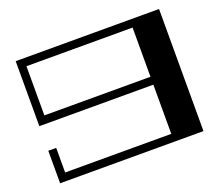

<svg xmlns="http://www.w3.org/2000/svg" viewBox="-116 -861 1176 1027"><g transform="rotate(-20 472.0 -347.5)"><path d="M107 -185V-45H711V-325H62V-695H878V0H62V-185ZM711 -370V-650H107V-370Z"/></g></svg>

Font: Geostar Fill
Style: Regular
Weight: 400
Designer: Joe Prince
Foundry: Joe Prince
Version: Version 1.002